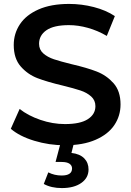

<svg xmlns="http://www.w3.org/2000/svg" viewBox="-20 -730 669 978"><path d="M35 -74 80 -175Q123 -141 185.5 -119.5Q248 -98 311 -98Q389 -98 427.5 -123Q466 -148 466 -189Q466 -219 444.5 -238.5Q423 -258 390 -269Q357 -280 300 -294Q220 -313 170.5 -332Q121 -351 85.5 -391.5Q50 -432 50 -501Q50 -559 81.5 -606.5Q113 -654 176.5 -682Q240 -710 332 -710Q396 -710 458 -694Q520 -678 565 -648L524 -547Q478 -574 428 -588Q378 -602 331 -602Q254 -602 216.5 -576Q179 -550 179 -507Q179 -477 200.5 -458Q222 -439 255 -428Q288 -417 345 -403Q423 -385 473 -365.5Q523 -346 558.5 -306Q594 -266 594 -198Q594 -140 562.5 -93Q531 -46 467 -18Q403 10 311 10Q230 10 154.5 -13Q79 -36 35 -74ZM203 207 226 148Q257 164 294 164Q347 164 347 128Q347 113 334 104Q321 95 294 95H263L290 -7H358L344 49Q387 54 409 76.5Q431 99 431 133Q431 176 394 202Q357 228 295 228Q241 228 203 207Z"/></svg>

Font: APTA Sans SemiBold
Style: Bold
Weight: 600
Version: Version 7.200